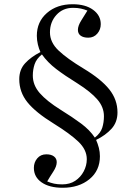

<svg xmlns="http://www.w3.org/2000/svg" viewBox="-20 -733 649 907"><path d="M276 154Q213 154 176.5 128.5Q140 103 140 60Q140 34 156 15Q172 -4 199 -4Q222 -4 235 6Q248 16 248 33Q248 53 231.5 78Q215 103 203 124Q219 131 235.5 134.5Q252 138 274 138Q310 138 335.5 121Q361 104 375.5 76.5Q390 49 390 19Q390 -26 350 -64Q310 -102 234 -149Q148 -202 109.5 -250Q71 -298 71 -359Q71 -404 98.5 -434Q126 -464 171 -487Q164 -502 159 -522.5Q154 -543 154 -564Q154 -630 201.5 -671.5Q249 -713 323 -713Q384 -713 420 -686.5Q456 -660 456 -619Q456 -593 439.5 -574Q423 -555 397 -555Q374 -555 361 -564.5Q348 -574 348 -592Q348 -611 364 -636.5Q380 -662 393 -683Q378 -689 362 -692.5Q346 -696 325 -696Q277 -696 246.5 -662.5Q216 -629 216 -580Q216 -533 256.5 -494.5Q297 -456 375 -409Q458 -359 496.5 -310.5Q535 -262 535 -202Q535 -156 507 -125Q479 -94 434 -72Q442 -54 447 -34.5Q452 -15 452 5Q452 73 402.5 113.5Q353 154 276 154ZM428 -83Q455 -104 463 -129.5Q471 -155 471 -184Q471 -227 440 -263Q409 -299 346 -339Q286 -376 245.5 -407Q205 -438 178 -476Q152 -455 143.5 -429.5Q135 -404 135 -376Q135 -331 167.5 -293.5Q200 -256 267 -214Q322 -180 363 -149.5Q404 -119 428 -83Z"/></svg>

Font: Literata 72pt Light
Style: Regular
Weight: 300
Designer: Latin by Veronika Burian and Jose Scaglione. Greek by Irene Vlachou. Cyrillic by Vera Evstafieva.
Foundry: TypeTogether
Version: Version 3.002